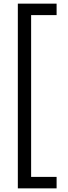

<svg xmlns="http://www.w3.org/2000/svg" viewBox="-20 -819 376 1055"><path d="M291 216V153H151V-736H291V-799H78V216Z"/></svg>

Font: Noto Sans Sinhala UI ExtraCondensed
Style: Regular
Weight: 400
Width: 2
Designer: Jelle Bosma - Monotype Design Team
Foundry: Monotype Imaging Inc.
Version: Version 2.006